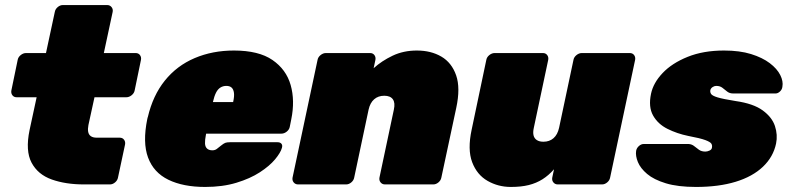

<svg xmlns="http://www.w3.org/2000/svg" viewBox="-20 -730 3127 760"><path d="M312 0Q240 0 185 -19.5Q130 -39 105 -86Q80 -133 97 -215L125 -345H46Q35 -345 29 -353Q23 -361 25 -372L50 -493Q52 -504 62 -512Q72 -520 83 -520H162L197 -683Q199 -694 208.5 -702Q218 -710 229 -710H404Q415 -710 421.5 -702Q428 -694 426 -683L391 -520H517Q528 -520 534 -512Q540 -504 538 -493L513 -372Q511 -361 501 -353Q491 -345 480 -345H354L330 -235Q327 -220 329 -208.5Q331 -197 339.5 -191Q348 -185 363 -185H454Q465 -185 471 -177Q477 -169 475 -158L447 -27Q445 -16 435.5 -8Q426 0 415 0Z M792 10Q705 10 646.5 -18.5Q588 -47 566 -106.5Q544 -166 563 -259Q564 -261 564 -263Q564 -265 565 -266Q585 -352 632.5 -411Q680 -470 750.5 -500Q821 -530 906 -530Q1004 -530 1058.5 -492.5Q1113 -455 1130.5 -393.5Q1148 -332 1133 -258L1127 -228Q1125 -217 1115 -209Q1105 -201 1094 -201H796Q796 -200 795.5 -199Q795 -198 795 -196Q791 -176 791.5 -162.5Q792 -149 799.5 -142Q807 -135 821 -135Q827 -135 832 -137Q837 -139 842 -143.5Q847 -148 854 -153Q865 -162 871.5 -164.5Q878 -167 890 -167H1079Q1089 -167 1094 -161Q1099 -155 1096 -145Q1091 -126 1069 -99.5Q1047 -73 1008.5 -48Q970 -23 915.5 -6.5Q861 10 792 10ZM823 -326H903V-327Q908 -349 906 -363Q904 -377 896.5 -383.5Q889 -390 876 -390Q863 -390 852.5 -383.5Q842 -377 835 -363Q828 -349 823 -327Z M1160 0Q1149 0 1142.5 -8Q1136 -16 1138 -27L1237 -493Q1239 -504 1249 -512Q1259 -520 1270 -520H1445Q1456 -520 1462 -512Q1468 -504 1466 -493L1459 -460Q1491 -489 1534 -509.5Q1577 -530 1630 -530Q1686 -530 1727 -506Q1768 -482 1785.5 -432Q1803 -382 1786 -303L1727 -27Q1725 -16 1715.5 -8Q1706 0 1695 0H1504Q1493 0 1486.5 -8Q1480 -16 1482 -27L1539 -296Q1545 -323 1535 -337Q1525 -351 1501 -351Q1477 -351 1461 -337Q1445 -323 1439 -296L1382 -27Q1380 -16 1370.5 -8Q1361 0 1350 0Z M2002 10Q1952 10 1910 -14Q1868 -38 1849 -88Q1830 -138 1847 -217L1905 -493Q1907 -504 1917 -512Q1927 -520 1938 -520H2129Q2140 -520 2146 -512Q2152 -504 2150 -493L2093 -224Q2089 -206 2092 -194Q2095 -182 2105 -175.5Q2115 -169 2131 -169Q2155 -169 2171 -183Q2187 -197 2193 -224L2250 -493Q2252 -504 2262 -512Q2272 -520 2283 -520H2473Q2484 -520 2490 -512Q2496 -504 2494 -493L2395 -27Q2393 -16 2383.5 -8Q2374 0 2363 0H2188Q2177 0 2170.5 -8Q2164 -16 2166 -27L2173 -60Q2152 -36 2127.5 -20.5Q2103 -5 2073 2.5Q2043 10 2002 10Z M2735 10Q2663 10 2615.5 -4.5Q2568 -19 2541.5 -41.5Q2515 -64 2505 -88.5Q2495 -113 2498 -133Q2500 -144 2509 -152Q2518 -160 2528 -160H2702Q2703 -160 2704 -160Q2705 -160 2706 -160Q2719 -159 2728 -151.5Q2737 -144 2747 -137Q2757 -130 2772 -130Q2780 -130 2788.5 -134Q2797 -138 2798 -145Q2800 -154 2796 -161Q2792 -168 2772 -175.5Q2752 -183 2704 -192Q2660 -201 2622 -220Q2584 -239 2565 -273Q2546 -307 2557 -359Q2566 -402 2603 -441Q2640 -480 2702 -505Q2764 -530 2846 -530Q2908 -530 2953 -516Q2998 -502 3027 -480Q3056 -458 3068.5 -433Q3081 -408 3077 -387Q3076 -376 3067.5 -368Q3059 -360 3050 -360H2892Q2890 -360 2887 -360Q2884 -360 2882 -360Q2868 -360 2858.5 -367.5Q2849 -375 2839.5 -382.5Q2830 -390 2815 -390Q2808 -390 2801 -385.5Q2794 -381 2792 -374Q2790 -366 2794.5 -358.5Q2799 -351 2820.5 -344.5Q2842 -338 2892 -330Q2962 -320 2999 -293Q3036 -266 3047.5 -231Q3059 -196 3052 -162Q3041 -109 3000 -70Q2959 -31 2892 -10.5Q2825 10 2735 10Z"/></svg>

Font: Rubik Black
Style: Italic
Weight: 900
Italic angle: -12°
Designer: Hubert and Fischer
Foundry: Hubert and Fischer
Version: Version 2.300;gftools[0.9.30]